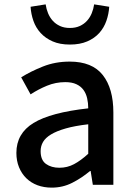

<svg xmlns="http://www.w3.org/2000/svg" viewBox="-20 -846 615 879"><path d="M217 13Q181 13 151.5 2Q122 -9 100.5 -30Q79 -51 67 -80.5Q55 -110 55 -146Q55 -235 133.5 -283Q212 -331 384 -350Q384 -374 379 -396Q374 -418 362 -434.5Q350 -451 329.5 -460.5Q309 -470 279 -470Q235 -470 195 -453.5Q155 -437 120 -414L77 -492Q120 -519 176.5 -541.5Q233 -564 299 -564Q402 -564 450.5 -502.5Q499 -441 499 -331V0H405L395 -63H392Q354 -31 310.5 -9Q267 13 217 13ZM252 -78Q288 -78 319 -94.5Q350 -111 384 -142V-277Q323 -270 281 -258Q239 -246 213.5 -230.5Q188 -215 177 -196Q166 -177 166 -154Q166 -113 190.5 -95.5Q215 -78 252 -78ZM300 -642Q254 -642 221 -656.5Q188 -671 166 -695Q144 -719 133 -750.5Q122 -782 120 -815L189 -826Q192 -805 200 -785.5Q208 -766 221.5 -751Q235 -736 254.5 -727Q274 -718 300 -718Q326 -718 345.5 -727Q365 -736 378.5 -751Q392 -766 400 -785.5Q408 -805 411 -826L480 -815Q478 -782 467 -750.5Q456 -719 434.5 -695Q413 -671 379.5 -656.5Q346 -642 300 -642Z"/></svg>

Font: Kinto Sans Med
Style: Regular
Weight: 500
Designer: Authors: Ryoko NISHIZUKA  (kana & ideographs); Paul D. Hunt (Latin, Greek & Cyrillic); Wenlong ZHANG  (bopomofo); Sandol
Foundry: Adobe Systems Incorporated, ookami Inc.
Version: Version 0.001